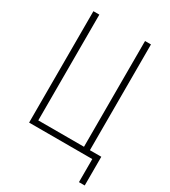

<svg xmlns="http://www.w3.org/2000/svg" viewBox="-207 -816 945 1066"><g transform="rotate(30 265.0 -283.0)"><path d="M70 0V-714H108V-36H401V-714H439V-36H512V148H475V0Z"/></g></svg>

Font: Noto Sans Mono Condensed ExtraLight
Style: Regular
Weight: 200
Width: 3
Designer: Monotype Design Team
Foundry: Monotype Imaging Inc.
Version: Version 2.014; ttfautohint (v1.8.4.7-5d5b)